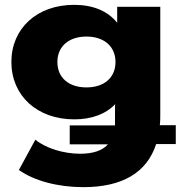

<svg xmlns="http://www.w3.org/2000/svg" viewBox="-20 -570 757 793"><path d="M337 -209C264 -209 217 -249 217 -314C217 -378 264 -419 337 -419C410 -419 457 -378 457 -314C457 -249 410 -209 337 -209ZM287 -77C357 -77 416 -98 456 -140L455 -132V-67C455 -62 455 -57 455 -52H268V26H426C403 52 364 65 311 65C242 65 169 42 126 7L58 132C121 177 220 203 324 203C484 203 586 144 625 25H706V-53H640C642 -67 642 -83 642 -98V-542H464V-476C424 -526 362 -550 286 -550C132 -550 27 -452 27 -314C27 -176 132 -77 287 -77Z"/></svg>

Font: Montserrat-Alt1 ExtBd
Style: Regular
Weight: 800
Designer: Differentunic
Foundry: Differentunic
Version: Version 7.222